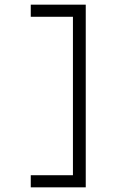

<svg xmlns="http://www.w3.org/2000/svg" viewBox="-20 -736 500 824"><path d="M348 68V-716H112V-664H293V16H112V68Z"/></svg>

Font: Grotesk 01 Extrafine
Style: Bold
Weight: 400
Designer: Frank Adebiaye, contributions by Jérémy Landes, Ariel Martín Pérez
Foundry: Velvetyne Type Foundry
Version: Version 3.000;Glyphs 3.1.2 (3150)